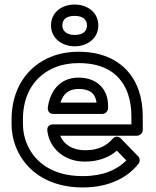

<svg xmlns="http://www.w3.org/2000/svg" viewBox="-20 -791 687 846"><path d="M536.7 -84.2C495.5 -42.7 434.1 -15 344.2 -15C213.3 -15 133.6 -74.5 98.8 -156.3C87 -184.1 81 -213.8 81 -246V-265C81 -381.6 137.2 -460 224.2 -494.8C254.2 -506.8 288.5 -513 327.7 -513C449 -513 516.1 -457.6 543.9 -376.9C553.8 -347.9 559 -315 559 -278V-243H213.3C203.1 -243 185.7 -236.8 188.5 -214.9C196.4 -152.3 237.3 -108.1 291.9 -88.9C311.2 -82.1 332.4 -79 355.2 -79C414.1 -79 461.7 -98.1 494.8 -127.2ZM245.4 -193H584C594.7 -193 609 -202.9 609 -218V-278C609 -319.7 603.2 -358.1 591.1 -393.1C556.3 -494.4 466.7 -563 327.7 -563C283.3 -563 242.4 -555.9 205.7 -541.2C99.2 -498.7 31 -399.4 31 -265V-246C31 -207.5 38.2 -170.9 52.8 -136.7C96 -35.3 196.7 35 344.2 35C457.9 35 540.4 -6.6 590.4 -69.4C597.1 -77.9 597.9 -93 588.7 -102.4L512.8 -180.4C498.2 -195.4 482.6 -187.2 475.8 -179.1C450.6 -149.3 413.3 -129 355.2 -129C299 -129 261.4 -154.4 245.4 -193ZM456.1 -326C456.1 -399.9 405.3 -449 326.6 -449C238.3 -449 199.3 -382.5 190.7 -317.3C189.4 -307.3 193.1 -289 215.5 -289H431.1C446.2 -289 456.1 -303.3 456.1 -314ZM405.4 -339H246.4C257.8 -374.8 279.6 -399 326.6 -399C377.9 -399 400.6 -377.4 405.4 -339ZM309 -637C272.4 -637 254.8 -655.4 254.8 -679C254.8 -704.5 271.1 -721 309 -721C346.6 -721 363.2 -703.4 363.2 -679C363.2 -654.6 346.6 -637 309 -637ZM309 -587C365 -587 413.2 -621.4 413.2 -679C413.2 -736.6 365 -771 309 -771C253.4 -771 204.8 -737.8 204.8 -679C204.8 -621.6 253.9 -587 309 -587Z"/></svg>

Font: Asimov
Style: WidOu
Weight: 500
Designer: Google
Version: Version 2.000980; 2014